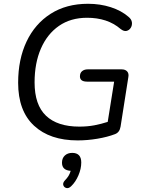

<svg xmlns="http://www.w3.org/2000/svg" viewBox="-20 -734 766 1016"><path d="M391 9Q244 9 160 -69Q76 -147 76 -296Q76 -420 120.5 -514Q165 -608 248 -661Q331 -714 446 -714Q510 -714 566 -696Q622 -678 660 -645Q676 -632 678 -616Q680 -600 672 -587Q664 -574 650 -570.5Q636 -567 619 -580Q583 -611 538.5 -625.5Q494 -640 441 -640Q354 -640 292 -597Q230 -554 196.5 -477Q163 -400 163 -298Q163 -179 223.5 -121.5Q284 -64 400 -64Q443 -64 479.5 -71Q516 -78 550 -89L584 -302H441Q403 -302 403 -330Q403 -348 414.5 -357.5Q426 -367 444 -367H624Q643 -367 653 -356Q663 -345 659 -325L618 -64Q613 -33 588 -24Q549 -9 496 0Q443 9 391 9ZM357 251Q344 264 331.5 261Q319 258 315 246Q311 234 324 220Q347 197 354 170Q308 167 308 127Q308 103 323 89Q338 75 362 75Q410 75 410 126Q410 159 395 194Q380 229 357 251Z"/></svg>

Font: Nunito
Style: Italic
Weight: 400
Italic angle: -9°
Designer: Vernon Adams
Foundry: Vernon Adams
Version: Version 3.601; ttfautohint (v1.8.2.53-6de2)